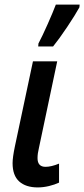

<svg xmlns="http://www.w3.org/2000/svg" viewBox="-20 -809 368 839"><path d="M35 -96Q35 -121 45 -169L124 -541H230L150 -162Q144 -138 144 -118Q144 -80 179 -80Q204 -80 238 -94V-11Q219 -2 194 4Q169 10 145 10Q93 10 64 -16Q35 -42 35 -96ZM148 -619Q165 -651 188.5 -704Q212 -757 224 -789H328L327 -777Q309 -744 273.5 -691Q238 -638 212 -606H147Z"/></svg>

Font: Noto Sans UI NarrowMedium
Style: Italic
Weight: 500
Width: 4
Italic angle: -12°
Designer: Monotype Design Team
Foundry: Monotype Imaging Inc.
Version: Version 1.001